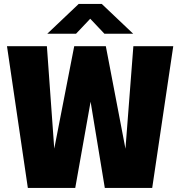

<svg xmlns="http://www.w3.org/2000/svg" viewBox="-20 -928 890 948"><path d="M497.5 0 422.5 -455 402.5 -700H502.5L615.5 -110L583.5 0ZM117.5 0 14.5 -700H211.5L253.5 -116L270.5 0ZM258.5 0 231.5 -110 346.5 -700H447.5L432.5 -455L351.5 0ZM571.5 0 593.5 -116 638.5 -700H835.5L731.5 0ZM213.5 -761.5 368.5 -908.5H482.5L637.5 -761.5H495.5L425.5 -835.5L355.5 -761.5Z"/></svg>

Font: Trispace Thin ExtraBold
Style: Regular
Weight: 800
Version: Version 1.210